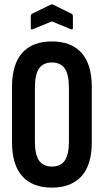

<svg xmlns="http://www.w3.org/2000/svg" viewBox="-20 -850 474 876"><path d="M216.5 6Q128.3 6 81.6 -46Q34.8 -98.1 34.8 -200.8V-452.6Q34.8 -556.9 81.6 -609Q128.3 -661 216.5 -661Q304.8 -661 351.8 -609Q398.8 -556.9 398.8 -452.6V-200.8Q398.8 -98.1 351.8 -46Q304.8 6 216.5 6ZM216.5 -90.1Q256.1 -90.1 275.3 -117.1Q294.5 -144.1 294.5 -205.8V-448.2Q294.5 -510.9 275.3 -537.9Q256.1 -564.9 216.5 -564.9Q177.6 -564.9 158.4 -537.9Q139.2 -510.9 139.2 -448.2V-205.8Q139.2 -144.1 158.4 -117.1Q177.6 -90.1 216.5 -90.1ZM130.8 -717.2Q120.5 -712.8 120.5 -721.3V-774.9Q120.5 -783.9 125.6 -786.9L210.4 -828.5Q216.5 -831.9 222.7 -828.5L307.4 -786.9Q312.6 -783.9 312.6 -774.9V-721.3Q312.6 -713.4 302.3 -717.2L216.5 -752.3Z"/></svg>

Font: Sofia Sans Extra Condensed
Style: Regular
Weight: 400
Designer: Botio Nikoltchev, Ani Petrova
Foundry: lettersoup
Version: Version 4.101